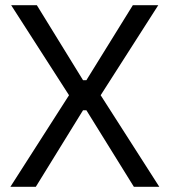

<svg xmlns="http://www.w3.org/2000/svg" viewBox="-20 -720 654 740"><path d="M20 0 246 -353 23 -700H122L300 -411H313L492 -700H590L368 -353L594 0H496L313 -295H300L118 0Z"/></svg>

Font: Space Grotesk Frontify
Style: Regular
Weight: 400
Designer: Florian Karsten
Version: Version 2.000